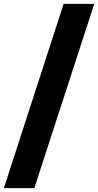

<svg xmlns="http://www.w3.org/2000/svg" viewBox="-21 -760 506 990"><path d="M-1 210 307 -740H465L156 210Z"/></svg>

Font: Georama ExtraCondensed Thin ExtraBold
Style: Regular
Weight: 800
Version: Version 1.001